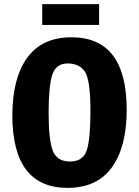

<svg xmlns="http://www.w3.org/2000/svg" viewBox="-20 -900 675 932"><path d="M419 -362Q419 -514 391 -554Q364 -592 308 -592Q252 -592 234 -537.5Q216 -483 216 -352.5Q216 -222 236 -169Q256 -116 319.5 -116Q383 -116 401 -170Q419 -224 419 -362ZM327 -719Q595 -719 595 -367Q595 -187 523 -87.5Q451 12 308 12Q40 12 40 -340Q40 -520 112 -619.5Q184 -719 327 -719ZM185 -880H461V-779H185Z"/></svg>

Font: Magra
Style: Bold
Weight: 600
Designer: Viviana Monsalve
Foundry: Viviana Monsalve
Version: Version 1.001